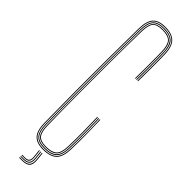

<svg xmlns="http://www.w3.org/2000/svg" viewBox="-312 -795 897 897"><g transform="rotate(45 136.5 -346.0)"><path d="M138.2 6Q94 6 74.5 -15.8Q55 -37.5 54.2 -87Q52.8 -187.5 52.2 -292.8Q51.8 -398 52.2 -503.6Q52.8 -609.2 54.2 -711Q55 -761.2 74.4 -782.6Q93.8 -804 137.2 -804Q182.2 -804 203.5 -782.6Q224.8 -761.2 226.2 -711Q226.5 -699 226.8 -676.4Q227 -653.8 227 -626.9Q227 -600 226.9 -575.1Q226.8 -550.2 226.2 -534H222.2Q222.8 -550.8 222.9 -584.6Q223 -618.5 223 -654.1Q223 -689.8 222.2 -711Q220.8 -760.2 200.5 -780.1Q180.2 -800 137.2 -800Q95.2 -800 77.1 -779.5Q59 -759 58.2 -711Q56.8 -611 56.2 -505.2Q55.8 -399.5 56.2 -293.5Q56.8 -187.5 58.2 -87Q59 -39 77.6 -18.5Q96.2 2 138.2 2Q184 2 204.4 -18.5Q224.8 -39 226.2 -87Q227.8 -139.2 227.6 -184.9Q227.5 -230.5 225.2 -282H229.2Q230.8 -229.5 231.2 -184.5Q231.8 -139.5 230.2 -87Q228.8 -37.5 207.5 -15.8Q186.2 6 138.2 6ZM138.2 -2Q97.8 -2 80.4 -21.4Q63 -40.8 62.2 -88Q60.8 -188 60.2 -293.8Q59.8 -399.5 60.2 -505.2Q60.8 -611 62.2 -711Q63 -757.5 79.9 -776.8Q96.8 -796 137.2 -796Q178.2 -796 197.5 -777.8Q216.8 -759.5 218.2 -711Q218.5 -699 218.8 -675.9Q219 -652.8 219 -625.6Q219 -598.5 218.9 -573.8Q218.8 -549 218.2 -534H214.2Q214.8 -556.8 214.9 -588.1Q215 -619.5 214.9 -652.1Q214.8 -684.8 214.2 -711Q213.2 -753.2 196.6 -772.6Q180 -792 137.2 -792Q99 -792 83 -774Q67 -756 66.2 -711Q64.8 -611 64.2 -505.2Q63.8 -399.5 64.2 -293.8Q64.8 -188 66.2 -88Q67 -43 83.1 -24.5Q99.2 -6 138.2 -6Q179.5 -6 198.2 -23.9Q217 -41.8 218.2 -87Q219.2 -122 219.4 -153.2Q219.5 -184.5 218.9 -215.8Q218.2 -247 217.2 -282H221.2Q222.2 -247 222.9 -215.8Q223.5 -184.5 223.4 -153.2Q223.2 -122 222.2 -87Q220.8 -40.5 201.6 -21.2Q182.5 -2 138.2 -2ZM138.2 -10Q100.8 -10 85.9 -27.2Q71 -44.5 70.2 -88Q68.8 -188 68.2 -293.8Q67.8 -399.5 68.2 -505.2Q68.8 -611 70.2 -711Q71 -754.5 85.8 -771.2Q100.5 -788 137.2 -788Q177.8 -788 193.6 -770.1Q209.5 -752.2 210.2 -711Q210.8 -690.5 210.9 -656.5Q211 -622.5 210.9 -588.5Q210.8 -554.5 210.2 -534H206.2Q207 -557.2 207 -591.9Q207 -626.5 206.9 -659.4Q206.8 -692.2 206.2 -710Q205.2 -751 190.6 -767.5Q176 -784 137.2 -784Q102 -784 88.5 -768.5Q75 -753 74.2 -711Q72.2 -611 71.6 -505.2Q71 -399.5 71.6 -293.8Q72.2 -188 74.2 -88Q75 -46 89 -30Q103 -14 138.2 -14Q175 -14 192 -29.1Q209 -44.2 210.2 -88Q211.8 -139.8 211.2 -184.6Q210.8 -229.5 209.2 -282H213.2Q214.5 -239.8 215.2 -191Q216 -142.2 214.2 -87Q213 -42.5 195.1 -26.2Q177.2 -10 138.2 -10ZM145 20H149L153 56.8Q156.2 86.2 145.4 98.9Q134.5 111.5 106.2 111.5H86.2V107.5H106.2Q132.2 107.5 142.1 95.8Q152 84 149 56.8ZM127 20H131L135 56.8Q137.2 77.5 130.6 86.5Q124 95.5 106.2 95.5H86.2V91.5H106.2Q121.8 91.5 127.4 83.5Q133 75.5 131 56.8ZM136 20H140L144 56.8Q146.8 81.8 138 92.6Q129.2 103.5 106.2 103.5H86.2V99.5H106.2Q127 99.5 134.8 89.6Q142.5 79.8 140 56.8Z"/></g></svg>

Font: Big Shoulders Inline Display Thin Thin
Style: Regular
Weight: 250
Version: Version 2.002